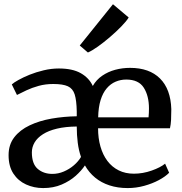

<svg xmlns="http://www.w3.org/2000/svg" viewBox="-20 -898 880 928"><path d="M188.5 11Q144 11 105.8 -6.5Q67.5 -24 44.5 -59.2Q21.5 -94.5 21.5 -148Q21.5 -199 49 -234.5Q76.5 -270 123.5 -292.2Q170.5 -314.5 229.5 -324.8Q288.5 -335 351 -336V-359.5Q350 -413 341 -441.5Q332 -470 308 -481Q284 -492 237.5 -492Q199.5 -492 167 -483Q134.5 -474 108 -461.5Q81.5 -449 62 -439L37 -490Q46 -498.5 68.8 -511.2Q91.5 -524 123 -536.8Q154.5 -549.5 191.2 -558.2Q228 -567 264.5 -567Q330.5 -567 370.5 -544.2Q410.5 -521.5 428.5 -482.5Q445.5 -512.5 474 -532Q502.5 -551.5 537.2 -560.8Q572 -570 608.5 -570Q702 -570 753.5 -518.5Q805 -467 808 -370.5Q808 -340.5 806.8 -318Q805.5 -295.5 801.5 -278H454Q454 -230 465.5 -189.8Q477 -149.5 499.2 -120Q521.5 -90.5 553.8 -74.5Q586 -58.5 627 -58.5Q670.5 -58.5 713 -73.5Q755.5 -88.5 778 -107L797.5 -63Q779.5 -44.5 747.8 -27.5Q716 -10.5 677 0.2Q638 11 597 11Q549 11 509.2 -2Q469.5 -15 439.8 -39.5Q410 -64 390.5 -98.5Q374 -73.5 345.8 -48.2Q317.5 -23 278 -6Q238.5 11 188.5 11ZM454.5 -331H698Q699 -340.5 699.5 -352.5Q700 -364.5 700 -374Q700 -434.5 675 -474Q650 -513.5 590 -513.5Q563 -513.5 538.8 -503.2Q514.5 -493 495.8 -471Q477 -449 466.2 -414.2Q455.5 -379.5 454.5 -331ZM233 -57.5Q261.5 -57.5 288.5 -69Q315.5 -80.5 337.2 -99.2Q359 -118 371.5 -139.5Q360.5 -171 355.8 -208Q351 -245 351 -286.5Q296 -286 255.2 -276.2Q214.5 -266.5 187.5 -249.2Q160.5 -232 147.2 -209.5Q134 -187 134 -161.5Q134 -106 162.2 -81.8Q190.5 -57.5 233 -57.5ZM404.5 -644.5 365.5 -678 526 -877.5 602 -813.5Q591.5 -796 567 -770.8Q542.5 -745.5 512.2 -719.5Q482 -693.5 453.5 -673.2Q425 -653 405.5 -644.5Z"/></svg>

Font: Merriweather Light 18pt
Style: Regular
Weight: 400
Version: Version 2.100